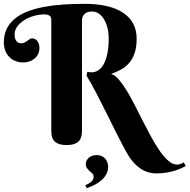

<svg xmlns="http://www.w3.org/2000/svg" viewBox="-20 -750 990 1003"><path d="M420.9 -730Q553.7 -730 623.8 -682.9Q693.8 -635.7 693.8 -547.9Q693.8 -504.9 683.8 -474.4Q673.8 -443.8 656 -422.6Q638.2 -401.4 613.5 -387.5Q588.9 -373.5 560.1 -363.8Q580.1 -358.4 600.3 -335Q620.6 -311.5 641.6 -277.1Q662.6 -242.7 684.1 -200.7Q705.6 -158.7 727.3 -115.7Q749 -72.8 771.2 -32.2Q793.5 8.3 815.7 40Q837.9 71.8 860.6 90.8Q883.3 109.9 905.8 109.9Q915.5 109.9 925 106Q934.6 102.1 939.9 98.1L950.2 117.2Q940.4 122.6 926.3 129.2Q912.1 135.7 893.1 141.6Q874 147.5 850.3 151.6Q826.7 155.8 797.9 155.8Q750.5 155.8 712.4 129.6Q674.3 103.5 647 56.2Q619.1 7.3 592.3 -46.4Q565.4 -100.1 538.8 -153.8Q512.2 -207.5 485.6 -258.8Q459 -310.1 432.1 -355L436 -375Q464.8 -367.7 486.1 -378.4Q507.3 -389.2 521 -413.3Q534.7 -437.5 541.3 -472.7Q547.9 -507.8 547.9 -548.8Q547.9 -578.1 541.5 -603.8Q535.2 -629.4 523.7 -648.7Q512.2 -668 496.1 -679Q480 -689.9 460 -689.9Q444.3 -689.9 434.3 -685.3Q424.3 -680.7 418.5 -673.6Q412.6 -666.5 410.4 -658.4Q408.2 -650.4 408.2 -643.1V-64Q408.2 -26.4 388.4 -9.3Q368.7 7.8 328.1 7.8Q287.1 7.8 267.6 -9.3Q248 -26.4 248 -64V-647.9Q248 -674.8 210.9 -674.8Q184.1 -674.8 156.5 -666.7Q128.9 -658.7 106.7 -644.8Q84.5 -630.9 70.3 -611.6Q56.2 -592.3 56.2 -569.8Q56.2 -554.2 60.3 -544.9Q64.5 -535.6 69.8 -531Q75.2 -526.4 80.8 -525.1Q86.4 -523.9 88.9 -523.9Q101.1 -523.9 108.9 -528.1Q116.7 -532.2 123 -536.9Q129.4 -541.5 135 -545.7Q140.6 -549.8 147.9 -549.8Q153.8 -549.8 160.4 -547.1Q167 -544.4 172.6 -538.6Q178.2 -532.7 182.1 -523.2Q186 -513.7 186 -500Q186 -480.5 178.5 -466.3Q170.9 -452.1 158.9 -442.6Q147 -433.1 131.6 -428.5Q116.2 -423.8 101.1 -423.8Q77.6 -423.8 58.8 -431.9Q40 -439.9 26.9 -454.1Q13.7 -468.3 6.8 -487.3Q0 -506.3 0 -527.8Q0 -568.4 15.1 -599.4Q30.3 -630.4 57.9 -652.8Q85.4 -675.3 124 -690.2Q162.6 -705.1 209.5 -713.9Q256.3 -722.7 309.8 -726.3Q363.3 -730 420.9 -730ZM425.3 217.8Q439 211.9 447.5 206.3Q456.1 200.7 460.9 195.1Q465.8 189.5 467.5 184.1Q469.2 178.7 469.2 172.9Q469.2 163.6 462.9 157Q456.5 150.4 448.7 143.8Q440.9 137.2 434.6 128.7Q428.2 120.1 428.2 106.9Q428.2 99.1 431.6 90.8Q435.1 82.5 442.1 75.7Q449.2 68.8 460 64.5Q470.7 60.1 485.4 60.1Q500.5 60.1 511.7 65.4Q522.9 70.8 530.3 79.6Q537.6 88.4 541.3 99.4Q544.9 110.4 544.9 121.1Q544.9 140.6 536.6 157.5Q528.3 174.3 513.7 188.2Q499 202.1 478.5 213.4Q458 224.6 433.1 232.9Z"/></svg>

Font: Berkshire Swash
Style: Regular
Weight: 700
Designer: Astigmatic (AOETI)
Foundry: Astigmatic (AOETI)
Version: Version 1.000